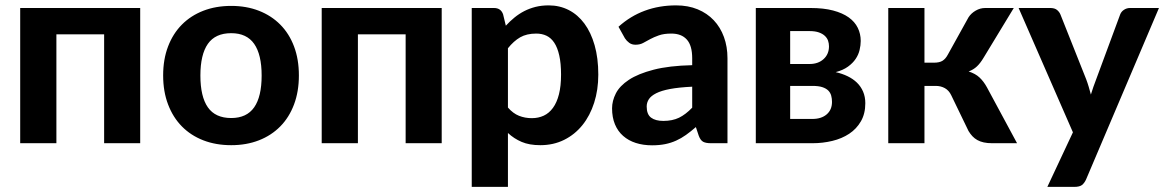

<svg xmlns="http://www.w3.org/2000/svg" viewBox="-20 -546 4438 732"><path d="M514.5 0H377V-415H195V0H57V-515.5H514.5Z M861.5 -523.5Q919.5 -523.5 967 -505Q1014.5 -486.5 1048.5 -452.2Q1082.5 -418 1101 -369Q1119.5 -320 1119.5 -258.5Q1119.5 -197 1101 -147.8Q1082.5 -98.5 1048.5 -64Q1014.5 -29.5 967 -11Q919.5 7.5 861.5 7.5Q803 7.5 755.2 -11Q707.5 -29.5 673.5 -64Q639.5 -98.5 620.8 -147.8Q602 -197 602 -258.5Q602 -320 620.8 -369Q639.5 -418 673.5 -452.2Q707.5 -486.5 755.2 -505Q803 -523.5 861.5 -523.5ZM861.5 -96Q920.5 -96 949 -136.8Q977.5 -177.5 977.5 -258Q977.5 -338 949 -378.8Q920.5 -419.5 861.5 -419.5Q801 -419.5 772.5 -378.8Q744 -338 744 -258Q744 -177.5 772.5 -136.8Q801 -96 861.5 -96Z M1664 0H1526.5V-415H1344.5V0H1206.5V-515.5H1664Z M1916.5 -136Q1936 -113.5 1958.8 -104.5Q1981.5 -95.5 2007.5 -95.5Q2032.5 -95.5 2053 -105Q2073.5 -114.5 2088.2 -134.8Q2103 -155 2111 -186.5Q2119 -218 2119 -261.5Q2119 -304.5 2112.2 -334.5Q2105.5 -364.5 2093.2 -383Q2081 -401.5 2063.5 -409.8Q2046 -418 2024.5 -418Q1988 -418 1963.2 -403.8Q1938.5 -389.5 1916.5 -362ZM1908.5 -448Q1924 -465 1941.5 -479.2Q1959 -493.5 1979 -503.8Q1999 -514 2022 -519.8Q2045 -525.5 2072 -525.5Q2113.5 -525.5 2148.2 -507.8Q2183 -490 2208 -456.2Q2233 -422.5 2247 -373.5Q2261 -324.5 2261 -261.5Q2261 -203.5 2245.2 -154.2Q2229.5 -105 2200.5 -69Q2171.5 -33 2130.8 -12.8Q2090 7.5 2040 7.5Q1998 7.5 1968.8 -5Q1939.5 -17.5 1916.5 -39V166.5H1778.5V-515.5H1863.5Q1889.5 -515.5 1898 -491.5Z M2619 -215.5Q2568.5 -213 2535 -206.8Q2501.5 -200.5 2481.8 -190.5Q2462 -180.5 2453.8 -167.8Q2445.5 -155 2445.5 -140Q2445.5 -110 2462.2 -97.5Q2479 -85 2509 -85Q2543.5 -85 2568.8 -97.2Q2594 -109.5 2619 -135.5ZM2338 -444Q2383.5 -485 2438.5 -505.2Q2493.5 -525.5 2557.5 -525.5Q2603.5 -525.5 2639.8 -510.5Q2676 -495.5 2701.2 -468.8Q2726.5 -442 2740 -405Q2753.5 -368 2753.5 -324V0H2690.5Q2671 0 2660.8 -5.5Q2650.5 -11 2644 -28.5L2633 -61.5Q2613.5 -44.5 2595.2 -31.5Q2577 -18.5 2557.5 -9.8Q2538 -1 2515.8 3.5Q2493.5 8 2466 8Q2432 8 2404 -1Q2376 -10 2355.8 -27.8Q2335.5 -45.5 2324.5 -72Q2313.5 -98.5 2313.5 -133Q2313.5 -161.5 2328 -190Q2342.5 -218.5 2377.8 -241.8Q2413 -265 2471.8 -280.2Q2530.5 -295.5 2619 -297.5V-324Q2619 -372.5 2598.5 -395.2Q2578 -418 2539.5 -418Q2511 -418 2492 -411.2Q2473 -404.5 2458.8 -396.8Q2444.5 -389 2432 -382.2Q2419.5 -375.5 2403 -375.5Q2388.5 -375.5 2378.8 -382.8Q2369 -390 2362.5 -400Z M3077 -92.5Q3111.5 -92.5 3131.8 -110Q3152 -127.5 3152 -157.5Q3152 -170 3149 -181.2Q3146 -192.5 3137.8 -200.8Q3129.5 -209 3115 -213.8Q3100.5 -218.5 3077.5 -218.5H2992.5V-92.5ZM2992.5 -427.5V-302H3066.5Q3099.5 -302 3120 -320.8Q3140.5 -339.5 3140.5 -369.5Q3140.5 -380.5 3137 -390.8Q3133.5 -401 3124.8 -409.2Q3116 -417.5 3101.8 -422.5Q3087.5 -427.5 3066.5 -427.5ZM3070.5 -515.5Q3120 -515.5 3156 -506Q3192 -496.5 3215.5 -479.8Q3239 -463 3250.2 -440Q3261.5 -417 3261.5 -390Q3261.5 -373.5 3257.2 -355.5Q3253 -337.5 3242.2 -321.5Q3231.5 -305.5 3213 -292Q3194.5 -278.5 3166 -271Q3190.5 -265.5 3211.2 -255.5Q3232 -245.5 3247 -231Q3262 -216.5 3270.5 -196.8Q3279 -177 3279 -152.5Q3279 -112.5 3262.2 -83.5Q3245.5 -54.5 3217.5 -36Q3189.5 -17.5 3153.2 -8.8Q3117 0 3078 0H2861.5V-515.5Z M3672.5 -480Q3682.5 -495.5 3699.8 -505.5Q3717 -515.5 3736 -515.5H3845L3730 -326Q3717.5 -305 3704.5 -292.8Q3691.5 -280.5 3673 -273.5Q3698.5 -265.5 3714.5 -250.5Q3730.5 -235.5 3743 -212.5L3857.5 0H3762.5Q3744.5 0 3730.8 -3Q3717 -6 3706.2 -12Q3695.5 -18 3687.5 -26.5Q3679.5 -35 3672.5 -46.5L3606.5 -183Q3598 -201 3582.5 -209.8Q3567 -218.5 3547.5 -218.5H3504.5V0H3366.5V-515.5H3504.5V-307H3540.5Q3561.5 -307 3573.2 -314.2Q3585 -321.5 3593.5 -337.5Z M4398.5 -515.5 4120.5 138.5Q4114 152.5 4104.8 159.5Q4095.5 166.5 4075.5 166.5H3973L4070.5 -41.5L3863.5 -515.5H3984.5Q4001 -515.5 4010 -508Q4019 -500.5 4023 -490.5L4121 -244Q4126.5 -229.5 4130.8 -214.8Q4135 -200 4139 -185.5Q4148 -215 4159.5 -244.5L4250.5 -490.5Q4254.5 -501.5 4265 -508.5Q4275.5 -515.5 4288 -515.5Z"/></svg>

Font: Lato 2
Style: Regular
Weight: 800
Designer: Lukasz Dziedzic with Adam Twardoch and Botio Nikoltchev
Foundry: tyPoland Lukasz Dziedzic
Version: Version 2.015; 2015-08-06; http://www.latofonts.com/